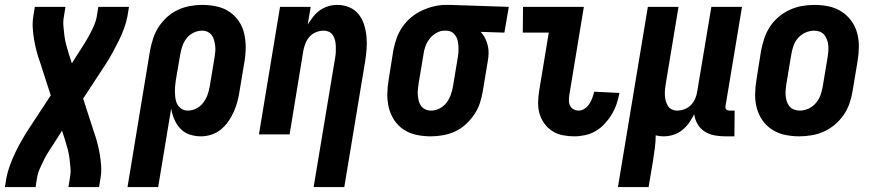

<svg xmlns="http://www.w3.org/2000/svg" viewBox="-54 -548 3574 783"><path d="M-34 215 -28 178Q-23 152 -13.5 126Q-4 100 8 75Q20 50 34 25.5Q48 1 63 -22L153 -159L109 -295Q101 -317 95 -340Q89 -363 85 -386.5Q81 -410 79.5 -434Q78 -458 82 -483L88 -520H213L207 -483Q203 -463 204.5 -443Q206 -423 208.5 -403.5Q211 -384 216 -365Q221 -346 227 -327L239 -290L271 -340Q282 -357 292.5 -374Q303 -391 312.5 -409Q322 -427 330 -445.5Q338 -464 341 -483L347 -520H472L466 -483Q461 -457 451.5 -431Q442 -405 429.5 -380Q417 -355 403.5 -330.5Q390 -306 375 -283L285 -146L329 -10Q337 12 343 35Q349 58 353 81.5Q357 105 358.5 129Q360 153 356 178L350 215H225L231 178Q235 158 233.5 138Q232 118 229.5 98.5Q227 79 222 60Q217 41 211 22L199 -15L167 35Q156 52 145 69Q134 86 125 104Q116 122 108 140.5Q100 159 97 178L91 215Z M591 215H466L558 -343Q563 -368 571 -392.5Q579 -417 593.5 -439Q608 -461 628 -479Q648 -497 672 -508Q696 -519 721 -523.5Q746 -528 770 -528Q800 -528 828.5 -522Q857 -516 880 -501Q903 -486 919 -463Q935 -440 941.5 -412.5Q948 -385 948 -355.5Q948 -326 943 -297L923 -177Q920 -156 914.5 -135Q909 -114 900 -93.5Q891 -73 878 -54Q865 -35 847.5 -20.5Q830 -6 808.5 1Q787 8 766 8Q741 8 719 0.5Q697 -7 681.5 -23.5Q666 -40 657 -61Q648 -82 644 -105ZM712 -97Q729 -97 745.5 -105Q762 -113 773.5 -127.5Q785 -142 791.5 -159Q798 -176 801 -194L821 -314Q823 -326 824 -338Q825 -350 823.5 -361.5Q822 -373 819 -384.5Q816 -396 809.5 -404.5Q803 -413 793 -418Q783 -423 770 -423Q753 -423 736 -415Q719 -407 707.5 -392.5Q696 -378 690 -361Q684 -344 681 -326L663 -221Q661 -208 660 -195Q659 -182 659.5 -169Q660 -156 662 -143.5Q664 -131 670.5 -120.5Q677 -110 687.5 -103.5Q698 -97 712 -97Z M1225 215 1313 -314Q1315 -325 1315.5 -337Q1316 -349 1315.5 -360.5Q1315 -372 1312.5 -383Q1310 -394 1304 -403.5Q1298 -413 1288 -418Q1278 -423 1266 -423Q1251 -423 1235.5 -417Q1220 -411 1209 -399Q1198 -387 1192 -372Q1186 -357 1183 -341L1127 0H1002L1088 -520H1213L1201 -448Q1211 -464 1223 -479.5Q1235 -495 1250.5 -506Q1266 -517 1284.5 -522.5Q1303 -528 1321 -528Q1347 -528 1370 -518.5Q1393 -509 1408 -490.5Q1423 -472 1430.5 -448.5Q1438 -425 1440.5 -399.5Q1443 -374 1441 -348Q1439 -322 1435 -297L1350 215Z M1703 8Q1673 8 1644.5 2Q1616 -4 1593 -19Q1570 -34 1554.5 -57Q1539 -80 1532 -107.5Q1525 -135 1525.5 -164.5Q1526 -194 1531 -223L1550 -343Q1555 -368 1563.5 -392Q1572 -416 1587 -438Q1602 -460 1622.5 -477Q1643 -494 1666.5 -505Q1690 -516 1715 -522Q1740 -528 1764 -528H1781L2021 -520L2003 -415L1906 -418Q1917 -407 1924 -393Q1931 -379 1935 -363Q1939 -347 1938.5 -330Q1938 -313 1935 -297L1915 -177Q1911 -152 1903 -127.5Q1895 -103 1880 -81Q1865 -59 1845.5 -41Q1826 -23 1802 -12Q1778 -1 1752.5 3.5Q1727 8 1703 8ZM1704 -97Q1721 -97 1737.5 -105Q1754 -113 1765.5 -127.5Q1777 -142 1783.5 -159Q1790 -176 1793 -194L1813 -314Q1816 -331 1816 -348.5Q1816 -366 1812.5 -382Q1809 -398 1797.5 -410Q1786 -422 1768 -423H1759Q1742 -423 1726 -414Q1710 -405 1698.5 -390.5Q1687 -376 1681 -359.5Q1675 -343 1673 -326L1653 -206Q1651 -194 1650 -182Q1649 -170 1650 -158.5Q1651 -147 1654 -135.5Q1657 -124 1663.5 -115.5Q1670 -107 1680.5 -102Q1691 -97 1704 -97Z M2288 8Q2264 8 2241 3.5Q2218 -1 2199 -13Q2180 -25 2166.5 -43.5Q2153 -62 2146.5 -84Q2140 -106 2140.5 -130.5Q2141 -155 2145 -179L2184 -415H2078L2079 -520H2327L2268 -162Q2266 -150 2266 -138.5Q2266 -127 2270.5 -117.5Q2275 -108 2284.5 -102.5Q2294 -97 2306 -97Q2319 -97 2330.5 -105Q2342 -113 2349.5 -124.5Q2357 -136 2361.5 -148.5Q2366 -161 2369 -174L2472 -169V-168Q2468 -146 2460.5 -124Q2453 -102 2441 -82Q2429 -62 2412.5 -44Q2396 -26 2376 -14Q2356 -2 2333 3Q2310 8 2288 8Z M2466 215 2588 -520H2713L2661 -206Q2659 -195 2658 -183Q2657 -171 2657.5 -159.5Q2658 -148 2661 -137Q2664 -126 2669.5 -116.5Q2675 -107 2685.5 -102Q2696 -97 2708 -97Q2723 -97 2738.5 -103Q2754 -109 2765 -121Q2776 -133 2782 -148Q2788 -163 2790 -179L2847 -520H2972L2905 -117Q2904 -113 2904.5 -109Q2905 -105 2907.5 -102Q2910 -99 2914 -98Q2918 -97 2922 -97H2942L2941 8H2904Q2881 8 2859.5 4Q2838 0 2820 -11.5Q2802 -23 2791 -41.5Q2780 -60 2777 -82Q2768 -64 2756 -47Q2744 -30 2727.5 -17Q2711 -4 2691.5 2Q2672 8 2652 8Q2644 8 2636 7Q2628 6 2620 4Q2620 30 2616.5 56Q2613 82 2609 108L2591 215Z M3206 8Q3176 8 3147.5 2Q3119 -4 3095.5 -19Q3072 -34 3056 -56.5Q3040 -79 3032.5 -106.5Q3025 -134 3025.5 -164Q3026 -194 3031 -223L3050 -343Q3055 -368 3063.5 -393Q3072 -418 3086.5 -440Q3101 -462 3122 -479.5Q3143 -497 3167 -508Q3191 -519 3216.5 -523.5Q3242 -528 3267 -528Q3297 -528 3325.5 -522Q3354 -516 3377.5 -501Q3401 -486 3417.5 -463.5Q3434 -441 3441.5 -413.5Q3449 -386 3448.5 -356Q3448 -326 3443 -297L3423 -177Q3419 -152 3410.5 -127Q3402 -102 3387 -80Q3372 -58 3351.5 -40.5Q3331 -23 3307 -12Q3283 -1 3257 3.5Q3231 8 3206 8ZM3207 -97Q3225 -97 3242 -104.5Q3259 -112 3272 -126.5Q3285 -141 3291.5 -158.5Q3298 -176 3301 -194L3321 -314Q3323 -326 3324 -338Q3325 -350 3324 -362Q3323 -374 3319 -385Q3315 -396 3308 -405Q3301 -414 3290 -418.5Q3279 -423 3267 -423Q3249 -423 3231.5 -415.5Q3214 -408 3201 -393.5Q3188 -379 3182 -361.5Q3176 -344 3173 -326L3153 -206Q3151 -194 3150 -182Q3149 -170 3150 -158Q3151 -146 3154.5 -135Q3158 -124 3165 -115Q3172 -106 3183.5 -101.5Q3195 -97 3207 -97Z"/></svg>

Font: Iosevka Term Curly Extrabold
Style: Italic
Weight: 800
Italic angle: -9°
Designer: Belleve Invis
Foundry: Belleve Invis
Version: Version 32.3.0